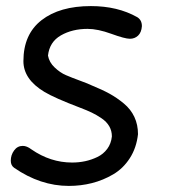

<svg xmlns="http://www.w3.org/2000/svg" viewBox="-20 -594 558 625"><path d="M82 -107.9Q144 -64.9 214.8 -64.9Q236.8 -64.9 257.3 -69.3Q277.8 -73.7 297.1 -83Q316.4 -92.3 329.1 -109.4Q341.8 -126.5 344.2 -149.9Q344.2 -168 335.7 -182.9Q327.1 -197.8 310.5 -209Q293.9 -220.2 278.6 -227.5Q263.2 -234.9 241.2 -243.2Q156.7 -275.4 124.5 -294.9Q56.2 -335.9 56.2 -395Q56.2 -482.4 115.2 -528.3Q174.3 -574.2 275.9 -574.2Q362.8 -574.2 426.8 -538.1Q441.9 -528.8 441.9 -508.8Q440.4 -488.3 429.4 -478Q418.5 -467.8 402.8 -467.8Q386.7 -467.8 342.5 -483.9Q298.3 -500 265.1 -500Q215.3 -500 178.2 -478.8Q141.1 -457.5 136.2 -413.1Q140.1 -391.1 158 -374.3Q175.8 -357.4 194.6 -349.4Q213.4 -341.3 240.7 -331.3Q268.1 -321.3 278.8 -315.9Q312.5 -302.2 336.4 -289.1Q360.4 -275.9 383.1 -257.1Q405.8 -238.3 417.5 -213.1Q429.2 -188 429.2 -157.2Q424.3 -112.8 402.6 -79.1Q380.9 -45.4 348.4 -26.4Q315.9 -7.3 279.5 2Q243.2 11.2 204.1 11.2Q111.3 11.2 25.9 -47.9Q15.1 -55.7 15.1 -70.8Q15.1 -89.4 25.9 -104.2Q36.6 -119.1 54.2 -119.1Q67.4 -119.1 82 -107.9Z"/></svg>

Font: BPreplay
Style: Italic
Weight: 400
Italic angle: -6°
Designer: Magenta/George Triantafyllakos
Foundry: Magenta/George Triantafyllakos
Version: Version 1.00